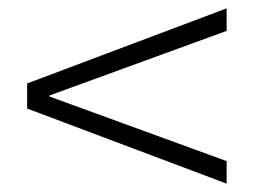

<svg xmlns="http://www.w3.org/2000/svg" viewBox="-20 -561 615 460"><path d="M523 -121 45 -301V-361L523 -541V-487L98 -332V-330L523 -175Z"/></svg>

Font: Hedvig Letters Serif
Style: Regular
Weight: 400
Designer: Alexander Örn & Tor Weibull
Foundry: Kanon Foundry
Version: Version 1.000